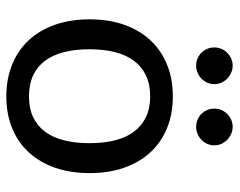

<svg xmlns="http://www.w3.org/2000/svg" viewBox="-90 -612 708 567"><g transform="rotate(90 263.5 -328.0)"><path d="M36.6 0ZM264.2 -484.9Q316.4 -484.9 358.4 -467.5Q400.4 -450.2 429.7 -418.2Q459 -386.2 474.9 -340.8Q490.7 -295.4 490.7 -239.3Q490.7 -182.6 474.9 -137.2Q459 -91.8 429.7 -59.8Q400.4 -27.8 358.4 -10.5Q316.4 6.8 264.2 6.8Q211.9 6.8 169.7 -10.5Q127.4 -27.8 97.9 -59.8Q68.4 -91.8 52.5 -137.2Q36.6 -182.6 36.6 -239.3Q36.6 -295.4 52.5 -340.8Q68.4 -386.2 97.9 -418.2Q127.4 -450.2 169.7 -467.5Q211.9 -484.9 264.2 -484.9ZM264.2 -60.1Q298.8 -60.1 324.7 -72Q350.6 -84 367.9 -106.9Q385.3 -129.9 393.8 -163.1Q402.3 -196.3 402.3 -238.8Q402.3 -281.2 393.8 -314.5Q385.3 -347.7 367.9 -370.6Q350.6 -393.6 324.7 -405.8Q298.8 -418 264.2 -418Q229 -418 202.9 -405.8Q176.8 -393.6 159.4 -370.6Q142.1 -347.7 133.5 -314.5Q125 -281.2 125 -238.8Q125 -196.3 133.5 -163.1Q142.1 -129.9 159.4 -106.9Q176.8 -84 202.9 -72Q229 -60.1 264.2 -60.1ZM228 -607.4Q228 -596.2 223.6 -586.4Q219.2 -576.7 211.7 -569.3Q204.1 -562 194.1 -557.9Q184.1 -553.7 173.3 -553.7Q162.1 -553.7 152.3 -557.9Q142.6 -562 135.3 -569.3Q127.9 -576.7 123.8 -586.4Q119.6 -596.2 119.6 -607.4Q119.6 -618.7 123.8 -628.4Q127.9 -638.2 135.3 -645.5Q142.6 -652.8 152.3 -657.2Q162.1 -661.6 173.3 -661.6Q184.1 -661.6 194.1 -657.2Q204.1 -652.8 211.7 -645.5Q219.2 -638.2 223.6 -628.4Q228 -618.7 228 -607.4ZM408.7 -607.4Q408.7 -596.2 404.3 -586.4Q399.9 -576.7 392.3 -569.3Q384.8 -562 374.8 -557.9Q364.7 -553.7 354 -553.7Q342.8 -553.7 333 -557.9Q323.2 -562 315.9 -569.3Q308.6 -576.7 304.4 -586.4Q300.3 -596.2 300.3 -607.4Q300.3 -618.7 304.4 -628.4Q308.6 -638.2 315.9 -645.5Q323.2 -652.8 333 -657.2Q342.8 -661.6 354 -661.6Q364.7 -661.6 374.8 -657.2Q384.8 -652.8 392.3 -645.5Q399.9 -638.2 404.3 -628.4Q408.7 -618.7 408.7 -607.4Z"/></g></svg>

Font: Carlito
Style: Regular
Weight: 400
Designer: Lukasz Dziedzic
Foundry: tyPoland Lukasz Dziedzic
Version: Version 1.103; Beta1; all basic design good, some composites